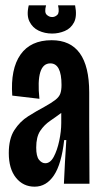

<svg xmlns="http://www.w3.org/2000/svg" viewBox="-20 -690 380 721"><path d="M110 11Q67 11 40 -22.5Q13 -56 13 -115Q13 -169 34 -201.5Q55 -234 86 -253.5Q117 -273 147 -289Q174 -304 188 -315Q202 -326 206.5 -338.5Q211 -351 211 -371Q211 -452 169 -452Q114 -452 128 -319L26 -331Q19 -431 57 -485Q95 -539 174 -539Q315 -539 315 -343V-222Q315 -166 315.5 -110.5Q316 -55 316 0H220Q222 -41 224 -82Q226 -123 229 -164H221Q211 -74 182.5 -31.5Q154 11 110 11ZM150 -77Q169 -77 182 -101.5Q195 -126 202.5 -161.5Q210 -197 210 -228V-266Q190 -251 168 -236Q146 -221 131 -198.5Q116 -176 116 -136Q116 -103 126.5 -90Q137 -77 150 -77ZM88 -670H153Q146 -644 155 -635Q164 -626 176 -626Q187 -626 195.5 -634.5Q204 -643 198 -670H262Q270 -629 258 -606Q246 -583 223 -573.5Q200 -564 176 -564Q148 -564 125 -575Q102 -586 90.5 -609.5Q79 -633 88 -670Z"/></svg>

Font: Bricolage Grotesque 96pt Condensed Medium
Style: Regular
Weight: 500
Width: 3
Designer: Mathieu Triay
Foundry: Atelier Triay
Version: Version 1.001; ttfautohint (v1.8.4.7-5d5b);gftools[0.9.33.de